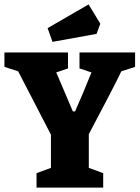

<svg xmlns="http://www.w3.org/2000/svg" viewBox="-25 -847 630 867"><path d="M140 -65 205 -89V-239L57 -525L-5 -545V-610H282V-538L229 -520Q296 -362 304 -344H314Q330 -380 350.5 -428.5Q371 -477 388 -520L334 -538V-610H585V-545L523 -525Q490 -456 376 -241V-89L441 -65V0H140ZM212 -658 190 -720 375 -827 428 -740 411 -694Z"/></svg>

Font: Grenze ExtraBold
Style: Regular
Weight: 800
Designer: Renata Polastri
Foundry: Omnibus-Type
Version: Version 1.002; ttfautohint (v1.8)